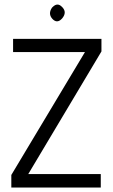

<svg xmlns="http://www.w3.org/2000/svg" viewBox="-20 -833 501 853"><path d="M105.5 -59.6 430.7 -604.5V-660.2H38.1V-601.6H357.4L30.3 -55.7V0H427.7V-59.6ZM256.8 -752Q277.3 -777.3 258.8 -798.8Q256.8 -800.8 255.9 -801.8Q236.3 -823.2 214.8 -802.7Q212.9 -800.8 210.9 -798.8Q192.4 -771.5 212.9 -749Q232.4 -728.5 252 -747.1Q254.9 -750 256.8 -752Z"/></svg>

Font: Yaldevi Colombo
Style: Regular
Weight: 400
Designer: Sol Matas, Denzil Rajitha, Kosala Senevirathne and Pathum Egodawatta
Foundry: Mooniak
Version: Version 1.020 ; ttfautohint (v1.6)